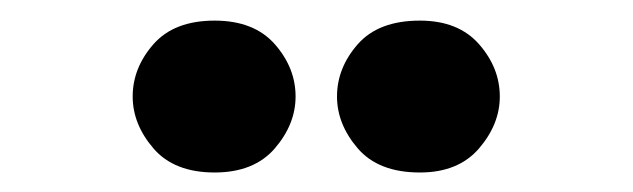

<svg xmlns="http://www.w3.org/2000/svg" viewBox="-20 -660 626 190"><path d="M192.4 -489.3Q152.3 -489.3 131.8 -513.2Q111.3 -537.1 111.3 -564.5Q111.3 -592.8 131.8 -616.2Q152.3 -639.6 192.4 -639.6Q231.4 -639.6 252 -616.2Q272.5 -592.8 272.5 -564.5Q272.5 -537.1 252 -513.2Q231.4 -489.3 192.4 -489.3ZM395.5 -489.3Q354.5 -489.3 334 -513.2Q313.5 -537.1 313.5 -564.5Q313.5 -592.8 334 -616.2Q354.5 -639.6 395.5 -639.6Q433.6 -639.6 454.1 -616.2Q474.6 -592.8 474.6 -564.5Q474.6 -537.1 454.1 -513.2Q433.6 -489.3 395.5 -489.3Z"/></svg>

Font: Crimson Pro Black
Style: Regular
Weight: 900
Designer: Jacques Le Bailly
Foundry: Baron von Fonthausen
Version: Version 1.003